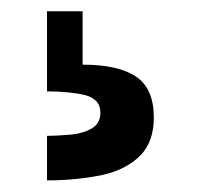

<svg xmlns="http://www.w3.org/2000/svg" viewBox="-20 -51 352 337"><path d="M62.5 187.5Q78.1 187.5 106.4 185.1Q127.9 182.6 142.1 173.8Q156.2 165 156.2 146.5Q156.2 123.5 130.4 116.2Q102.1 109.4 62.5 109.4V-31.2H125V62.5Q187.5 62.5 218.8 83.5Q250 104.5 250 155.3Q250 197.3 226.6 221.7Q201.7 246.6 160.6 255.9Q114.7 265.6 62.5 265.6Z"/></svg>

Font: Michroma+
Style: Regular
Weight: 400
Designer: beogot
Foundry: beogot
Version: Version